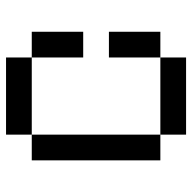

<svg xmlns="http://www.w3.org/2000/svg" viewBox="-20 -628 648 648"><g transform="rotate(-90 304.0 -304.0)"><path d="M434 -520.8H173.6V-607.6H434ZM434 -520.8H520.8V-347.2H434ZM173.6 -520.8V-86.8H86.8V-520.8ZM173.6 -86.8H434V0H173.6ZM434 -86.8V-260.4H520.8V-86.8Z"/></g></svg>

Font: 8-bit Operator+
Style: Regular
Weight: 400
Designer: GrandChaos9000
Foundry: Grand Chaos Productions
Version: Version 1.2.0 - April 24, 2014